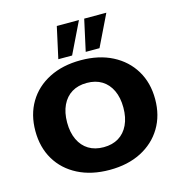

<svg xmlns="http://www.w3.org/2000/svg" viewBox="-117 -908 961 1022"><g transform="rotate(-15 363.0 -396.5)"><path d="M363 10Q263 10 188.5 -28Q114 -66 73.5 -134Q33 -202 33 -292Q33 -382 73.5 -450Q114 -518 188.5 -556Q263 -594 363 -594Q463 -594 537 -556Q611 -518 652 -450Q693 -382 693 -292Q693 -202 652 -134Q611 -66 537 -28Q463 10 363 10ZM363 -115Q411 -115 445.5 -136Q480 -157 499 -197Q518 -237 518 -292Q518 -347 499 -387Q480 -427 445.5 -448Q411 -469 363 -469Q315 -469 280.5 -448Q246 -427 227 -387Q208 -347 208 -292Q208 -237 227 -197Q246 -157 280.5 -136Q315 -115 363 -115ZM250 -630 288 -803H410L326 -630ZM401 -630 439 -803H561L477 -630Z"/></g></svg>

Font: Rokkitt SemiBold ExtraBold
Style: Regular
Weight: 800
Version: Version 3.103